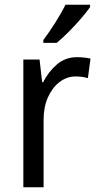

<svg xmlns="http://www.w3.org/2000/svg" viewBox="-20 -879 413 806"><path d="M303 -639Q317 -639 332 -637.5Q347 -636 360 -633L349 -551Q325 -558 297 -558Q261 -558 230.5 -535Q200 -512 181.5 -471Q163 -430 163 -377V-93H78V-629H146L157 -534H161Q184 -579 219.5 -609Q255 -639 303 -639ZM358 -849Q345 -830 320.5 -801.5Q296 -773 268 -745Q240 -717 218 -699H162V-711Q186 -743 212 -784Q238 -825 255 -859H358Z"/></svg>

Font: Noto Sans Telugu UI SemiCondensed
Style: Regular
Weight: 400
Width: 4
Designer: Jelle Bosma - Monotype Design Team
Foundry: Monotype Imaging Inc.
Version: Version 2.005; ttfautohint (v1.8.4.7-5d5b)